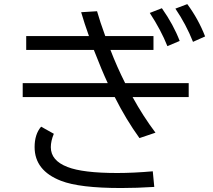

<svg xmlns="http://www.w3.org/2000/svg" viewBox="-20 -878 1040 937"><path d="M107.9 -702.1H414.1Q392.1 -763.2 376 -818.4L453.6 -823.2Q467.8 -772.9 493.7 -702.1H729V-634.3H519Q550.3 -552.7 590.8 -472.2H900.9V-404.3H627Q678.2 -311 738.8 -230.5L660.6 -204.1Q594.7 -295.4 540 -404.3H90.8V-472.2H505.9Q477.5 -532.7 438 -634.3H107.9ZM796.9 -652.8Q766.1 -730.5 710.9 -814.9L770 -837.9Q826.7 -757.3 856.9 -678.2ZM732.9 34.2Q647 39.6 571.3 39.6Q367.7 39.6 277.8 4.4Q148.9 -45.4 148.9 -160.2Q148.9 -223.1 180.7 -259.8L242.7 -225.1Q228 -189.9 228 -159.7Q228 -94.2 309.6 -63Q384.3 -33.7 552.7 -33.7Q630.9 -33.7 725.6 -42ZM921.9 -673.8Q887.7 -759.8 835.9 -835.9L894 -857.9Q948.2 -784.7 981 -700.2Z"/></svg>

Font: BIZ UDGothic
Style: Regular
Weight: 400
Monospace: yes
Designer: TypeBank Co., Ltd.
Foundry: Morisawa Inc.
Version: Version 1.05